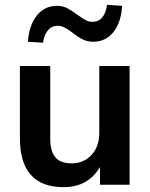

<svg xmlns="http://www.w3.org/2000/svg" viewBox="-20 -761 619 791"><path d="M242 10Q62 10 62 -192V-489H187V-190Q187 -138 208 -113Q229 -88 275 -88Q325 -88 357 -122.5Q389 -157 389 -214V-489H514V0H392V-73Q343 10 242 10ZM157 -585 95 -589Q100 -658 132 -697.5Q164 -737 215 -737Q238 -737 256.5 -727.5Q275 -718 299 -700Q321 -684 334 -677.5Q347 -671 360 -671Q411 -671 421 -741L483 -737Q479 -668 447 -628.5Q415 -589 364 -589Q343 -589 324.5 -597Q306 -605 279 -626Q242 -655 219 -655Q169 -655 157 -585Z"/></svg>

Font: Nunito Sans
Style: Bold
Weight: 700
Designer: Vernon Adams
Foundry: Vernon Adams
Version: Version 3.101; ttfautohint (v1.8.4.7-5d5b);gftools[0.9.27]